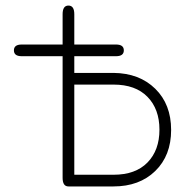

<svg xmlns="http://www.w3.org/2000/svg" viewBox="-20 -663 671 690"><path d="M205 -503V-612Q205 -643 226 -643Q247 -643 247 -612V-503H397Q425 -503 425 -482Q425 -461 397 -461H247V-401H388Q481 -400 538 -344Q595 -288 595 -196Q595 -104 538 -48.5Q481 7 388 7H226Q205 7 205 -24V-461H58Q30 -461 30 -482Q30 -503 58 -503ZM247 -359V-35H388Q467 -35 510 -79Q553 -123 553 -197Q553 -271 510 -315Q467 -359 388 -359Z"/></svg>

Font: Jura Light
Style: Regular
Weight: 300
Designer: Daniel Johnson, Alexei Vanyashin
Foundry: Daniel Johnson
Version: Version 5.103